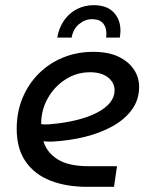

<svg xmlns="http://www.w3.org/2000/svg" viewBox="-20 -723 585 743"><path d="M317 0Q236.6 0 175.3 -23.9Q114 -47.8 79.3 -97.7Q44.6 -147.6 44.6 -224.6Q44.6 -288.8 66.9 -343Q89.2 -397.2 129.3 -437.5Q169.4 -477.8 223.5 -500.1Q277.6 -522.4 341.2 -522.4Q399 -522.4 438.1 -503.8Q477.2 -485.2 497.8 -454.6Q518.4 -424 518.4 -387.2Q518.4 -337.2 490.7 -299.1Q463 -261 416.1 -234.8Q369.2 -208.6 309.4 -193.7Q249.6 -178.8 185 -175.2Q174.4 -174.6 165.4 -175Q156.4 -175.4 148 -176.2Q161.4 -132.4 203.5 -106.1Q245.6 -79.8 323.4 -79.8H432.8L421.2 0ZM139.4 -242.4Q146.2 -242 153.7 -241.6Q161.2 -241.2 169.2 -241.8Q228.6 -246.6 275.7 -258.3Q322.8 -270 355.9 -287.3Q389 -304.6 406.2 -326.3Q423.4 -348 423.4 -373.2Q423.4 -403.2 398.1 -423.3Q372.8 -443.4 328 -443.4Q276.6 -443.4 233.5 -415.7Q190.4 -388 165 -342.9Q139.6 -297.8 139.4 -245.6Q139.4 -244.6 139.4 -244.2Q139.4 -243.8 139.4 -242.4ZM201.4 -577.4Q208.4 -616 227.9 -644Q247.4 -672 277.1 -687.5Q306.8 -703 343 -703Q399.6 -703 426.4 -667.7Q453.2 -632.4 443.6 -577.4H390.6Q393.4 -595.4 389.4 -611.8Q385.4 -628.2 372.8 -638.5Q360.2 -648.8 335.8 -648.8Q309 -648.8 285.9 -629.7Q262.8 -610.6 257.2 -577.4Z"/></svg>

Font: MuseoModerno Thin
Style: Italic
Weight: 100
Italic angle: -9°
Designer: Pablo Cosgaya, Héctor Gatti, Marcela Romero, and the Authors of The MuseoModerno Project.
Foundry: Omnibus-Type Team
Version: Version 1.003